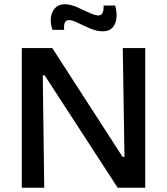

<svg xmlns="http://www.w3.org/2000/svg" viewBox="-20 -887 789 907"><path d="M83 0V-660H227L559 -146H568L560 -660H666V0H536L191 -531H182L189 0ZM466 -739Q438 -739 407 -752Q376 -765 349 -778.5Q322 -792 306 -792Q291 -792 286 -779.5Q281 -767 283 -746H228Q211 -796 228.5 -831.5Q246 -867 286 -867Q312 -867 343 -853.5Q374 -840 401.5 -827Q429 -814 445 -814Q460 -814 465.5 -828.5Q471 -843 469 -861H524Q533 -829 530 -801Q527 -773 511 -756Q495 -739 466 -739Z"/></svg>

Font: Bricolage Grotesque 10pt Medium
Style: Regular
Weight: 500
Designer: Mathieu Triay
Foundry: Atelier Triay
Version: Version 1.000; ttfautohint (v1.8.4.7-5d5b);gftools[0.9.32]